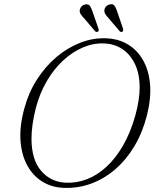

<svg xmlns="http://www.w3.org/2000/svg" viewBox="-20 -897 756 930"><path d="M493.5 -711.5Q553.5 -709.5 599.2 -682Q645 -654.5 673 -605.2Q701 -556 706.8 -488.8Q712.5 -421.5 692 -339.5Q671 -256 631.5 -189.8Q592 -123.5 538.5 -77.2Q485 -31 421.8 -7.8Q358.5 15.5 289.5 13Q231 11 185.2 -17.2Q139.5 -45.5 111.8 -96.2Q84 -147 79.2 -217.5Q74.5 -288 98.5 -374Q119 -449.5 159.2 -512.2Q199.5 -575 253.2 -620.5Q307 -666 368.8 -690Q430.5 -714 493.5 -711.5ZM301 -12Q352 -10 401.8 -29.2Q451.5 -48.5 496 -89.5Q540.5 -130.5 576.5 -193Q612.5 -255.5 636 -339.5Q646.5 -378 651.5 -411.8Q656.5 -445.5 656.5 -475Q656 -541 633.2 -587.8Q610.5 -634.5 571.8 -659.8Q533 -685 484.5 -686.5Q433 -689 381.8 -667.2Q330.5 -645.5 285.2 -603.5Q240 -561.5 205.8 -502.5Q171.5 -443.5 153 -371.5Q142.5 -329.5 137.5 -292.8Q132.5 -256 132.5 -224.5Q133 -122.5 180 -68.5Q227 -14.5 301 -12ZM429 -838.5 457 -758Q458.5 -754 458.2 -750.2Q458 -746.5 454.5 -744Q451 -741.5 447.5 -742.2Q444 -743 441 -745.5L386 -810Q377.5 -818.5 371.8 -827Q366 -835.5 366 -846Q367 -857.5 374.8 -865.5Q382.5 -873.5 393.5 -875.5Q408.5 -878.5 415.8 -868Q423 -857.5 429 -838.5ZM548.5 -838.5 576 -758Q577 -754 576.8 -750.2Q576.5 -746.5 573 -744Q569.5 -741.5 566 -742.2Q562.5 -743 560 -745.5L505 -810Q496.5 -819 490.8 -827.8Q485 -836.5 485.5 -847Q486.5 -858 494.2 -866Q502 -874 513 -876Q528.5 -879 535.5 -868.2Q542.5 -857.5 548.5 -838.5Z"/></svg>

Font: Fraunces 72pt Soft Wonky ExtraLight
Style: Italic
Weight: 250
Italic angle: -16°
Version: Version 1.000;[b76b70a41]